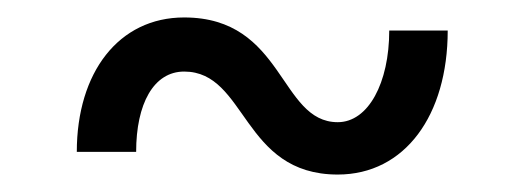

<svg xmlns="http://www.w3.org/2000/svg" viewBox="-20 -357 600 220"><path d="M367 -157C444 -157 493 -225 493 -322H426C426 -262 402 -217 367 -217C300 -217 306 -337 191 -337C116 -337 68 -274 68 -183H136C136 -238 156 -275 191 -275C263 -275 257 -157 367 -157Z"/></svg>

Font: HK Grotesk
Style: Italic
Weight: 400
Italic angle: -16°
Designer: Alfredo Marco Pradil
Foundry: Hanken Design Co.
Version: Version 3.001;FEAKit 1.0